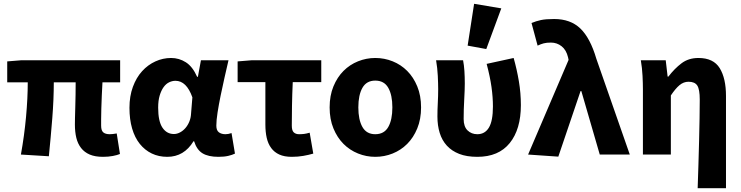

<svg xmlns="http://www.w3.org/2000/svg" viewBox="-20 -813 3899 1010"><path d="M522 12Q480 12 452 0Q424 -12 406.5 -34.5Q389 -57 381.5 -88Q374 -119 374 -158Q374 -169 374.5 -193.5Q375 -218 376 -249Q377 -280 377.5 -314.5Q378 -349 378 -380H263Q263 -291 255 -190.5Q247 -90 237 9L90 0Q108 -100 117 -198.5Q126 -297 126 -380H18V-490L92 -496H612V-380H519Q517 -347 515.5 -310.5Q514 -274 513 -242Q512 -210 512 -185.5Q512 -161 512 -152Q512 -126 523.5 -116.5Q535 -107 557 -107Q564 -107 573.5 -108Q583 -109 594 -111L611 -3Q597 3 573.5 7.5Q550 12 522 12Z M860 12Q815 12 778.5 -5.5Q742 -23 715.5 -56Q689 -89 675 -137Q661 -185 661 -246Q661 -307 679 -356Q697 -405 727.5 -438.5Q758 -472 797.5 -490Q837 -508 880 -508Q922 -508 957.5 -485.5Q993 -463 1017 -409H1021L1037 -496H1182Q1172 -453 1161 -404.5Q1150 -356 1140.5 -309.5Q1131 -263 1124.5 -221.5Q1118 -180 1118 -152Q1118 -127 1131.5 -117Q1145 -107 1166 -107Q1181 -107 1198 -113L1216 -5Q1202 2 1180.5 7Q1159 12 1129 12Q1076 12 1045.5 -6.5Q1015 -25 1001 -70H998Q948 12 860 12ZM895 -108Q911 -108 927 -116.5Q943 -125 955.5 -139.5Q968 -154 976 -173.5Q984 -193 985 -215L992 -301Q961 -388 903 -388Q886 -388 869.5 -380Q853 -372 840.5 -354.5Q828 -337 820 -310.5Q812 -284 812 -247Q812 -175 834.5 -141.5Q857 -108 895 -108Z M1515 12Q1476 12 1449.5 0Q1423 -12 1406.5 -34.5Q1390 -57 1383 -88Q1376 -119 1376 -158V-381H1230V-490L1304 -496H1670V-381H1520Q1517 -316 1516 -256.5Q1515 -197 1515 -152Q1515 -126 1525.5 -116.5Q1536 -107 1553 -107Q1567 -107 1579.5 -108.5Q1592 -110 1609 -115L1628 -5Q1604 2 1575.5 7Q1547 12 1515 12Z M1954 12Q1907 12 1863.5 -5.5Q1820 -23 1787 -56Q1754 -89 1734 -137.5Q1714 -186 1714 -248Q1714 -310 1734 -358.5Q1754 -407 1787 -440Q1820 -473 1863.5 -490.5Q1907 -508 1954 -508Q2002 -508 2045.5 -490.5Q2089 -473 2122 -440Q2155 -407 2175 -358.5Q2195 -310 2195 -248Q2195 -186 2175 -137.5Q2155 -89 2122 -56Q2089 -23 2045.5 -5.5Q2002 12 1954 12ZM1954 -107Q2001 -107 2022.5 -145Q2044 -183 2044 -248Q2044 -313 2022.5 -351Q2001 -389 1954 -389Q1908 -389 1886.5 -351Q1865 -313 1865 -248Q1865 -183 1886.5 -145Q1908 -107 1954 -107Z M2491 12Q2435 12 2395.5 -3.5Q2356 -19 2330.5 -47Q2305 -75 2293 -114Q2281 -153 2281 -200Q2281 -235 2283 -271.5Q2285 -308 2285 -344Q2285 -373 2283 -414Q2281 -455 2274 -496H2416Q2421 -470 2423 -439.5Q2425 -409 2425 -374Q2425 -342 2422 -289.5Q2419 -237 2419 -187Q2419 -147 2439.5 -127Q2460 -107 2491 -107Q2531 -107 2552 -142Q2573 -177 2573 -253Q2573 -301 2565.5 -355Q2558 -409 2540 -477L2682 -508Q2699 -448 2709.5 -385.5Q2720 -323 2720 -260Q2720 -133 2661.5 -60.5Q2603 12 2491 12ZM2440 -573 2474 -793 2617 -769 2538 -555Z M2917 11 2758 0 2971 -498 2968 -512Q2959 -550 2934.5 -569.5Q2910 -589 2878 -589Q2855 -589 2840 -585Q2825 -581 2808 -573L2776 -692Q2800 -702 2825.5 -707.5Q2851 -713 2895 -713Q2981 -713 3033 -663Q3085 -613 3117 -504L3293 0H3135L3038 -334H3034Z M3650 177Q3652 119 3654 54.5Q3656 -10 3657.5 -72Q3659 -134 3660 -190Q3661 -246 3661 -289Q3661 -343 3648 -363Q3635 -383 3602 -383Q3576 -383 3554.5 -365Q3533 -347 3509 -311V0H3362V-344Q3362 -373 3360 -414Q3358 -455 3351 -496H3482L3492 -410H3496Q3528 -452 3565 -480Q3602 -508 3654 -508Q3733 -508 3766 -454.5Q3799 -401 3799 -308V177Z"/></svg>

Font: Font
Style: ¶
Weight: 700
Designer: Paul D. Hunt
Foundry: Adobe Systems Incorporated
Version: Version 3.000